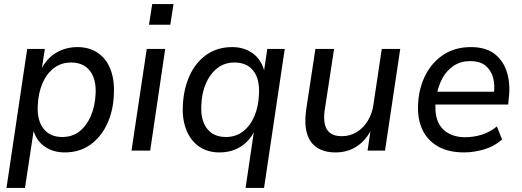

<svg xmlns="http://www.w3.org/2000/svg" viewBox="-20 -742 2572 946"><path d="M12 184 114 -501H201L185 -397H181Q200 -435 226.5 -459.5Q253 -484 287.5 -497Q322 -510 361 -510Q420 -510 462 -481.5Q504 -453 524.5 -400Q545 -347 541 -276Q538 -196 508 -131.5Q478 -67 425 -29Q372 9 299 9Q242 9 200 -20Q158 -49 143 -105H147L103 184ZM287 -67Q337 -67 372 -95Q407 -123 427.5 -170.5Q448 -218 451 -278Q455 -352 423 -393Q391 -434 330 -434Q281 -434 245 -406Q209 -378 189 -331Q169 -284 166 -223Q162 -150 194 -108.5Q226 -67 287 -67Z M714 -620 730 -722H835L819 -620ZM628 0 703 -501H794L720 0Z M1190 184 1232 -101H1236Q1219 -65 1193 -40.5Q1167 -16 1134 -3.5Q1101 9 1061 9Q1003 9 961 -20Q919 -49 898 -102Q877 -155 881 -224Q885 -306 915 -371Q945 -436 998.5 -473Q1052 -510 1124 -510Q1181 -510 1223.5 -480.5Q1266 -451 1282 -393L1281 -394L1297 -501H1383L1281 184ZM1093 -67Q1142 -67 1177.5 -94.5Q1213 -122 1233.5 -170Q1254 -218 1256 -278Q1260 -352 1228.5 -393Q1197 -434 1135 -434Q1086 -434 1050.5 -406Q1015 -378 994.5 -331Q974 -284 972 -223Q968 -150 1000 -108.5Q1032 -67 1093 -67Z M1633 9Q1579 9 1543 -14Q1507 -37 1493 -83Q1479 -129 1488 -198L1534 -501H1626L1580 -200Q1574 -159 1580.5 -130Q1587 -101 1607.5 -86Q1628 -71 1664 -71Q1705 -71 1738 -91.5Q1771 -112 1792.5 -147.5Q1814 -183 1820 -227L1861 -501H1952L1877 0H1791L1807 -109H1812Q1785 -52 1739 -21.5Q1693 9 1633 9Z M2266 9Q2191 9 2139 -20Q2087 -49 2061.5 -102.5Q2036 -156 2040 -230Q2044 -309 2076.5 -372.5Q2109 -436 2166 -473Q2223 -510 2300 -510Q2374 -510 2418 -475.5Q2462 -441 2479 -382Q2496 -323 2486 -251L2484 -227H2109L2118 -290H2432L2412 -273Q2420 -322 2409.5 -359.5Q2399 -397 2371.5 -419Q2344 -441 2297 -441Q2250 -441 2215.5 -418Q2181 -395 2160.5 -357.5Q2140 -320 2132 -276L2128 -252Q2120 -195 2134 -153Q2148 -111 2184 -88.5Q2220 -66 2272 -66Q2314 -66 2354 -78.5Q2394 -91 2428 -119L2454 -55Q2418 -22 2367 -6.5Q2316 9 2266 9Z"/></svg>

Font: Nunitoga
Style: Medium Italic
Weight: 500
Italic angle: -9°
Designer: Vernon Adams
Foundry: Vernon Adams
Version: Version 1.0